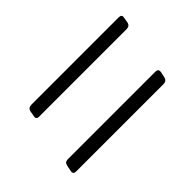

<svg xmlns="http://www.w3.org/2000/svg" viewBox="-39 -553 606 606"><g transform="rotate(-45 264.0 -250.5)"><path d="M83 -362Q86 -375 100 -375H490Q504 -375 501 -362L498 -344Q495 -331 481 -331H91Q77 -331 80 -344ZM44 -159Q46 -172 60 -172H450Q464 -172 462 -159L458 -140Q455 -126 441 -126H51Q37 -126 40 -140Z"/></g></svg>

Font: Young Serif Light
Style: Italic
Weight: 300
Italic angle: -10.979°
Designer: Bastien Sozeau
Foundry: NBR — Bastien Sozeau
Version: Version 5.001